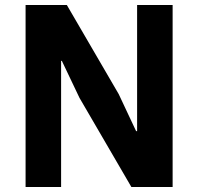

<svg xmlns="http://www.w3.org/2000/svg" viewBox="-20 -753 798 773"><path d="M226 0H83V-733H249L458 -374L528 -225H532V-733H675V0H509L300 -359L229 -508H226Z"/></svg>

Font: IBM Plex Sans JP
Style: Bold
Weight: 700
Designer: Mike Abbink; Paul van der Laan; Pieter van Rosmalen; Wujin Sim; Yejin Wi; Jinhee Kim; Boomi Park; Yona Kim; Kichan Ma
Foundry: Sandoll Inc.
Version: Version 1.001